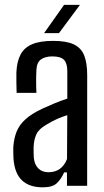

<svg xmlns="http://www.w3.org/2000/svg" viewBox="-20 -779 438 805"><path d="M159.4 6.4Q102.8 6.4 72 -22.9Q41.3 -52.2 36.6 -113.2Q36.1 -125.6 35.7 -137.9Q35.3 -150.2 35.8 -162.5Q38.2 -198.7 49.7 -227.3Q61.2 -255.8 87 -279.1Q112.8 -302.4 157.7 -323.5Q181.8 -334.7 208.7 -345.8Q235.6 -356.8 262.2 -365.6V-481Q262.2 -513.5 248.4 -528Q234.6 -542.5 199.6 -542.5Q169.8 -542.5 152 -530Q134.2 -517.5 132.7 -486.4Q131.8 -472.1 131.5 -452.9Q131.3 -433.6 131.7 -416.1Q132.2 -398.6 132.7 -389.7H49.7Q49.2 -410 48.7 -432.5Q48.2 -454.9 48.7 -475.7Q50.8 -521.1 66.2 -550.3Q81.6 -579.5 114.6 -593.5Q147.7 -607.6 203 -607.6Q258.3 -607.6 289.4 -592.9Q320.5 -578.2 333.1 -546.4Q345.6 -514.6 345.6 -463.7L345.4 0H260.8V-56.3H248.9Q235.6 -26.6 217.4 -10.1Q199.1 6.4 159.4 6.4ZM183.4 -56.9Q211.5 -56.9 231 -71.1Q250.5 -85.3 261 -112.2L262 -296.1Q242 -290 221.1 -281Q200.1 -271.9 175 -256.6Q142.4 -238.2 132.2 -215.2Q122 -192.2 120.9 -162.5Q120.8 -148.8 121 -139Q121.2 -129.1 121.7 -118.6Q124.2 -89.8 140.2 -73.3Q156.2 -56.9 183.4 -56.9ZM164.8 -640 248.7 -758.7H315.3L227.2 -640Z"/></svg>

Font: Big Shoulders Text SC Thin
Style: Regular
Weight: 100
Designer: Patric King
Foundry: XO Type Co
Version: Version 2.002